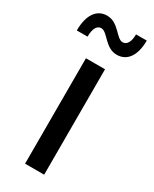

<svg xmlns="http://www.w3.org/2000/svg" viewBox="-196 -786 671 836"><g transform="rotate(30 139.0 -368.5)"><path d="M91 0H187V-530H91ZM199 -610C251 -610 282 -654 282 -729H228C228 -693 216 -670 194 -670C162 -670 138 -737 79 -737C27 -737 -4 -693 -4 -615H50C50 -654 62 -677 84 -677C116 -677 140 -610 199 -610Z"/></g></svg>

Font: Chess Sans Medium
Style: Regular
Weight: 500
Designer: Wolf Bōese
Foundry: Wolf Bōese
Version: Version 7.223;Glyphs 3.3 (3306)